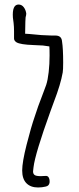

<svg xmlns="http://www.w3.org/2000/svg" viewBox="-20 -820 351 848"><path d="M148 8Q115 8 96.5 -11Q78 -30 78 -67Q78 -104 97.5 -181Q117 -258 134 -307Q145 -343 171 -410L184 -445Q191 -466 195 -501.5Q199 -537 199 -575Q199 -603 198 -615Q180 -618 169.5 -619Q159 -620 128 -621Q70 -623 53 -633Q42 -640 42 -650V-683Q42 -702 40 -719Q38 -736 37 -742Q33 -800 62 -800Q76 -800 85 -788Q94 -776 96 -760Q96 -754 93 -743L92 -724L91 -671Q101 -671 141 -667L163 -665L209 -663H217H225Q252 -663 254 -637Q259 -605 259 -544Q259 -511 257 -500Q248 -448 218 -370L203 -329Q135 -141 128 -81Q126 -67 126 -63Q126 -52 133 -47Q140 -42 160 -42Q173 -42 181 -43Q191 -44 195.5 -35.5Q200 -27 199 -14Q197 1 182 4Q166 8 148 8Z"/></svg>

Font: Amatic SC
Style: Bold
Weight: 700
Designer: Multiple Designers
Foundry: Vernon Adams
Version: Version 2.505